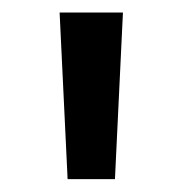

<svg xmlns="http://www.w3.org/2000/svg" viewBox="-20 -767 290 305"><path d="M175.3 -747.1H74.7L87.4 -482.4H162.6Z"/></svg>

Font: Inder
Style: Regular
Weight: 400
Designer: Irina Smirnova
Foundry: Irina Smirnova
Version: Version 1.001